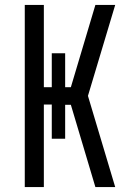

<svg xmlns="http://www.w3.org/2000/svg" viewBox="-20 -755 540 775"><path d="M80 0V-735H157V-403H189V-540H243V-403H266L365 -735H445L335 -368L445 0H365L266 -332H243V-195H189V-333H157V0Z"/></svg>

Font: Zed Mono
Style: Regular
Weight: 400
Monospace: yes
Designer: Belleve Invis
Foundry: Belleve Invis
Version: Version 1.0.0; ttfautohint (v1.8.4)